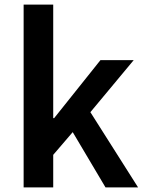

<svg xmlns="http://www.w3.org/2000/svg" viewBox="-20 -817 629 837"><path d="M83 0V-797H212V-302H216L418 -555H563L374 -328L582 0H440L297 -241L212 -142V0Z"/></svg>

Font: Noto Sans TC Thin SemiBold
Style: Regular
Weight: 600
Version: Version 2.004-H2;hotconv 1.0.118;makeotfexe 2.5.65603